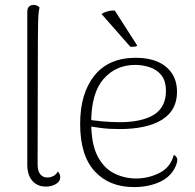

<svg xmlns="http://www.w3.org/2000/svg" viewBox="-20 -749 795 781"><path d="M167 10Q132 10 111.5 -13.5Q91 -37 91 -80V-701Q91 -715 98 -722Q105 -729 116 -729Q126 -729 132 -725.5Q138 -722 141 -718Q136 -703 135 -656Q134 -609 134 -522L133 -80Q133 -54 143.5 -40.5Q154 -27 173 -27Q186 -27 198 -33.5Q210 -40 215 -52Q221 -45 223 -39.5Q225 -34 225 -28Q225 -11 207.5 -0.5Q190 10 167 10Z M525 12Q424 12 365 -52.5Q306 -117 306 -245Q306 -369 364 -441.5Q422 -514 533 -514Q584 -514 621 -498Q658 -482 679 -451Q700 -420 700 -375Q700 -300 639 -262Q578 -224 465 -224Q423 -224 389.5 -228.5Q356 -233 325 -238L326 -265Q354 -259 394 -255.5Q434 -252 467 -252Q511 -252 546 -259.5Q581 -267 605.5 -282Q630 -297 642.5 -321.5Q655 -346 655 -378Q655 -420 636.5 -443Q618 -466 589 -475.5Q560 -485 530 -485Q451 -485 401 -427.5Q351 -370 351 -251Q351 -164 376.5 -114.5Q402 -65 444 -44Q486 -23 533 -23Q585 -23 629.5 -46Q674 -69 687 -119Q696 -115 700 -105.5Q704 -96 695 -74Q676 -30 630 -9Q584 12 525 12ZM393 -692Q400 -697 408.5 -700Q417 -703 427 -705Q437 -707 447 -706L538 -564Q536 -560 526 -559Q516 -558 510 -559Z"/></svg>

Font: Arima ExtraLight
Style: Regular
Weight: 250
Designer: Joana Correia and Natanael Gama
Foundry: NDISCOVER
Version: Version 1.101;gftools[0.9.23]